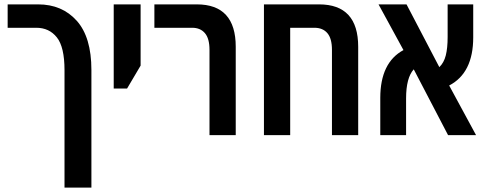

<svg xmlns="http://www.w3.org/2000/svg" viewBox="-20 -618 2228 878"><path d="M275 240V-297Q275 -403 240 -447Q205 -491 146 -491H15V-598H154Q264 -598 331 -523Q398 -448 398 -298V240Z M500 -213V-598H623V-318L561 -213Z M938 0V-390Q938 -442 917 -466.5Q896 -491 859 -491H686V-598H880Q1058 -598 1058 -404V0Z M1439 -598Q1618 -598 1618 -404V0H1498V-390Q1498 -442 1477 -466.5Q1456 -491 1418 -491H1307V0H1187V-598Z M1719 0V-170Q1719 -332 1825 -389L1711 -598H1839L1989 -311Q2010 -331 2018.5 -364.5Q2027 -398 2027 -449V-598H2144V-447Q2144 -284 2034 -227L2157 0H2029L1872 -301Q1837 -262 1837 -168V0Z"/></svg>

Font: Noto Sans Hebrew Condensed SemiBold
Style: Regular
Weight: 600
Width: 3
Designer: Monotype Design Team
Foundry: Monotype Imaging Inc.
Version: Version 2.004; ttfautohint (v1.8.4.7-5d5b)